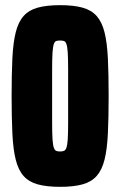

<svg xmlns="http://www.w3.org/2000/svg" viewBox="-20 -716 466 744"><path d="M213 8Q161 8 126.5 -1.5Q92 -11 71.5 -34Q51 -57 41 -97Q31 -137 28 -198Q25 -259 25 -344Q25 -430 28 -490.5Q31 -551 41 -591Q51 -631 71.5 -654Q92 -677 126.5 -686.5Q161 -696 213 -696Q265 -696 299.5 -686.5Q334 -677 354.5 -654Q375 -631 385 -591Q395 -551 398 -490.5Q401 -430 401 -344Q401 -259 398 -198Q395 -137 385 -97Q375 -57 354.5 -34Q334 -11 299.5 -1.5Q265 8 213 8ZM213 -129Q222 -129 228 -131.5Q234 -134 237.5 -144Q241 -154 242.5 -176.5Q244 -199 244 -240Q244 -281 244 -344Q244 -408 244 -448.5Q244 -489 242.5 -512Q241 -535 237.5 -545Q234 -555 228 -557Q222 -559 213 -559Q203 -559 197.5 -557Q192 -555 188.5 -545Q185 -535 183.5 -512Q182 -489 182 -448.5Q182 -408 182 -344Q182 -281 182 -240Q182 -199 183.5 -176.5Q185 -154 188.5 -144Q192 -134 197.5 -131.5Q203 -129 213 -129Z"/></svg>

Font: Saira ExtraCondensed Black
Style: Regular
Weight: 900
Width: 2
Designer: Hector Gatti with collaboration of the Omnibus-Type team
Foundry: Omnibus-Type
Version: Version 1.101